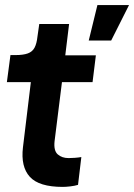

<svg xmlns="http://www.w3.org/2000/svg" viewBox="-20 -721 526 753"><path d="M328 -562 362 -701H486L416 -562ZM226 12Q133 12 97 -27.5Q61 -67 70 -143L101 -399H7L21 -505H41Q71 -505 89 -511.5Q107 -518 115.5 -534Q124 -550 127 -578L134 -627H251L236 -504H356L343 -399H223L194 -167Q190 -130 206.5 -115.5Q223 -101 249 -101Q259 -101 273 -102Q287 -103 299 -105L286 4Q273 8 255.5 10Q238 12 226 12Z"/></svg>

Font: Inclusive Sans SemiBold
Style: Italic
Weight: 600
Italic angle: -7°
Designer: Olivia King
Foundry: Olivia King
Version: Version 2.004